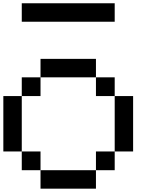

<svg xmlns="http://www.w3.org/2000/svg" viewBox="-20 -1130 929 1150"><path d="M222.7 0Q222.7 -27.3 222.7 -110.4Q305.7 -110.4 554.7 -110.4Q554.7 -83 554.7 0Q471.7 0 222.7 0ZM110.4 -110.4Q110.4 -138.7 110.4 -222.7Q138.7 -222.7 222.7 -222.7Q222.7 -194.3 222.7 -110.4Q194.3 -110.4 110.4 -110.4ZM554.7 -110.4Q554.7 -138.7 554.7 -222.7Q583 -222.7 667 -222.7Q667 -194.3 667 -110.4Q638.7 -110.4 554.7 -110.4ZM0 -222.7Q0 -305.7 0 -554.7Q27.3 -554.7 110.4 -554.7Q110.4 -471.7 110.4 -222.7Q83 -222.7 0 -222.7ZM667 -222.7Q667 -305.7 667 -554.7Q694.3 -554.7 777.3 -554.7Q777.3 -471.7 777.3 -222.7Q750 -222.7 667 -222.7ZM110.4 -554.7Q110.4 -583 110.4 -667Q138.7 -667 222.7 -667Q222.7 -638.7 222.7 -554.7Q194.3 -554.7 110.4 -554.7ZM554.7 -554.7Q554.7 -583 554.7 -667Q583 -667 667 -667Q667 -638.7 667 -554.7Q638.7 -554.7 554.7 -554.7ZM222.7 -667Q222.7 -694.3 222.7 -777.3Q305.7 -777.3 554.7 -777.3Q554.7 -750 554.7 -667Q471.7 -667 222.7 -667ZM110.4 -1000Q110.4 -1027.3 110.4 -1110.4Q250 -1110.4 667 -1110.4Q667 -1083 667 -1000Q576.2 -1000 305.7 -1000Q256.8 -1000 110.4 -1000Z"/></svg>

Font: Ingsat TST_CRD
Style: Regular
Weight: 300
Designer: Tofik Waleny
Version: 1.0